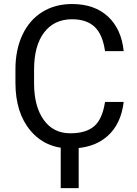

<svg xmlns="http://www.w3.org/2000/svg" viewBox="-20 -741 691 971"><path d="M605.5 -225.6Q592.3 -112.8 522.2 -51.5Q452.1 9.8 335.9 9.8Q210 9.8 134 -80.6Q58.1 -170.9 58.1 -322.3V-390.6Q58.1 -489.7 93.5 -564.9Q128.9 -640.1 193.8 -680.4Q258.8 -720.7 344.2 -720.7Q457.5 -720.7 525.9 -657.5Q594.2 -594.2 605.5 -482.4H511.2Q499 -567.4 458.3 -605.5Q417.5 -643.6 344.2 -643.6Q254.4 -643.6 203.4 -577.1Q152.3 -510.7 152.3 -388.2V-319.3Q152.3 -203.6 200.7 -135.3Q249 -66.9 335.9 -66.9Q414.1 -66.9 455.8 -102.3Q497.6 -137.7 511.2 -225.6ZM377.9 210.4H287.1V-39.6H377.9Z"/></svg>

Font: APIMedia Roboto
Style: Regular
Weight: 400
Designer: Google
Version: Version 2.137; 2017